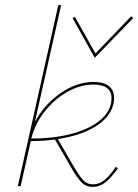

<svg xmlns="http://www.w3.org/2000/svg" viewBox="-20 -731 543 754"><path d="M435 -76 443 -70Q416 -32 393.5 -14.5Q371 3 344 3Q318 3 300.5 -14.5Q283 -32 259 -74L196 -183Q151 -177 101 -177L61 0H50L209 -711H220L117 -252Q154 -321 217.5 -365Q281 -409 348 -409Q388 -409 408 -392.5Q428 -376 428 -346Q428 -336 427 -330Q417 -274 358.5 -236.5Q300 -199 207 -185L269 -78Q292 -39 307 -23Q322 -7 345 -7Q370 -7 391 -24.5Q412 -42 435 -76ZM352 -504 265 -660 274 -665 355 -521 495 -667 503 -660ZM103 -187Q196 -187 267 -207Q338 -227 378 -263Q418 -299 418 -346Q418 -372 400 -385.5Q382 -399 348 -399Q295 -399 244 -370Q193 -341 155 -292.5Q117 -244 103 -187Z"/></svg>

Font: Ysabeau Infant Hairline
Style: Italic
Weight: 100
Italic angle: -12°
Designer: Christian Thalmann (Catharsis Fonts)
Version: Version 0.003